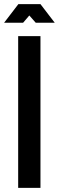

<svg xmlns="http://www.w3.org/2000/svg" viewBox="-52 -910 285 930"><path d="M144 -890 213 -800H121L90 -835L60 -800H-32L37 -890ZM36 -735H144V0H36Z"/></svg>

Font: League Gothic
Style: Regular
Weight: 400
Designer: The League of Moveable Type
Version: Version 1.560;PS 001.560;hotconv 1.0.56;makeotf.lib2.0.21325